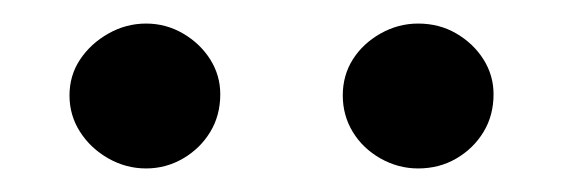

<svg xmlns="http://www.w3.org/2000/svg" viewBox="-20 -766 477 163"><path d="M104 -623Q87 -623 72 -631.5Q57 -640 48 -654Q39 -668 39 -685Q39 -702 48 -715.5Q57 -729 72 -737.5Q87 -746 104 -746Q121 -746 135.5 -737.5Q150 -729 158.5 -715.5Q167 -702 167 -686Q167 -668 158.5 -654Q150 -640 135.5 -631.5Q121 -623 104 -623ZM335 -623Q318 -623 303 -631.5Q288 -640 279.5 -654Q271 -668 271 -685Q271 -702 279.5 -715.5Q288 -729 303 -737.5Q318 -746 335 -746Q353 -746 367.5 -737.5Q382 -729 390.5 -715.5Q399 -702 399 -686Q399 -668 390.5 -654Q382 -640 367.5 -631.5Q353 -623 335 -623Z"/></svg>

Font: REM Medium
Style: Regular
Weight: 400
Version: Version 1.005;gftools[0.9.28]